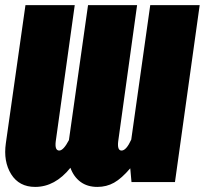

<svg xmlns="http://www.w3.org/2000/svg" viewBox="-21 -716 805 755"><path d="M569.8 -695.8H764.2L667 0H496.1L491.2 -54.2Q457 -14.2 427.5 2.4Q397.9 19 361.8 19Q322.3 19 295.4 -1Q268.6 -21 255.9 -56.2Q195.3 19 117.2 19Q54.2 19 22.9 -31Q-8.3 -81.1 2 -152.8L79.1 -695.8H272.9L198.2 -160.2Q193.8 -124 211.9 -124Q228.5 -124 250 -165L325.2 -695.8H518.1L443.8 -160.2Q439.5 -124 457 -124Q475.6 -124 495.1 -167Z"/></svg>

Font: Fira Sans Compressed Heavy
Style: Italic
Weight: 900
Width: 3
Italic angle: -8°
Designer: Carrois Corporate & Edenspiekermann AG
Foundry: Carrois Corporate GbR & Edenspiekermann AG
Version: Version 4.203;PS 004.203;hotconv 1.0.88;makeotf.lib2.5.64775